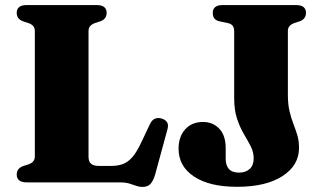

<svg xmlns="http://www.w3.org/2000/svg" viewBox="-20 -720 1274 758"><path d="M376.5 -636 355 -629Q342.5 -624.5 336 -617Q329.5 -609.5 329.5 -597.5V-101.5Q329.5 -81.5 339.8 -73.2Q350 -65 369.5 -65H419Q445.5 -65 465.5 -72.5Q485.5 -80 503 -100.2Q520.5 -120.5 538.5 -159.5L572 -230Q579.5 -246 591.2 -251.2Q603 -256.5 618 -252Q633.5 -247.5 639.8 -237Q646 -226.5 641 -209L592.5 -31Q585 -6 574.2 6Q563.5 18 542 18Q529.5 18 517.5 13.5Q505.5 9 490.2 4.5Q475 0 453.5 0H85Q65 0 55.5 -8.2Q46 -16.5 46 -30.5Q46 -55 70.5 -64L92 -71Q105 -75.5 111.2 -83Q117.5 -90.5 117.5 -102.5V-597.5Q117.5 -609.5 111.2 -617Q105 -624.5 92 -629L70.5 -636Q46 -645 46 -669.5Q46 -684 55.5 -692Q65 -700 85 -700H362Q382 -700 391.5 -692Q401 -684 401 -669.5Q401 -645 376.5 -636ZM1160.5 -136Q1160.5 -67 1095.2 -24.8Q1030 17.5 916 17.5Q807 17.5 746 -23Q685 -63.5 685 -133Q685 -180.5 711.2 -209.5Q737.5 -238.5 782 -238.5Q820.5 -238.5 845.8 -211.8Q871 -185 871 -135.5V-93Q871 -67 883.8 -52.8Q896.5 -38.5 923.5 -38.5Q950 -38.5 965.8 -53Q981.5 -67.5 981.5 -94.5Q981.5 -119.5 970 -142Q958.5 -164.5 943 -190.5Q927.5 -216.5 916 -250.8Q904.5 -285 904.5 -333V-597Q904.5 -610 898.8 -618Q893 -626 879 -629L848 -635.5Q833.5 -638.5 826.8 -646.5Q820 -654.5 820 -669.5Q820 -684 829.5 -692Q839 -700 859 -700H1148.5Q1169 -700 1178.5 -692Q1188 -684 1188 -669.5Q1188 -645 1163.5 -636L1142 -629Q1129.5 -624.5 1123 -617Q1116.5 -609.5 1116.5 -597.5V-346.5Q1116.5 -307.5 1123.2 -280Q1130 -252.5 1138.5 -230.5Q1147 -208.5 1153.8 -186.5Q1160.5 -164.5 1160.5 -136Z"/></svg>

Font: Fraunces ExtraBold
Style: Regular
Weight: 800
Version: Version 1.000;[b76b70a41]